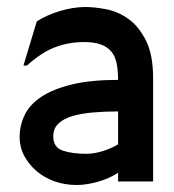

<svg xmlns="http://www.w3.org/2000/svg" viewBox="-20 -518 498 548"><path d="M317 -106V-200Q279 -200 245 -197Q211 -194 186 -186.5Q161 -179 146.5 -165Q132 -151 132 -129Q132 -97 159.5 -88Q187 -79 226 -79Q248 -79 272.5 -86.5Q297 -94 317 -106ZM417 0H317V-25Q291 -8 258.5 1Q226 10 199 10Q165 10 135.5 -0.5Q106 -11 84 -30Q62 -49 49 -73.5Q36 -98 36 -127Q36 -160 50.5 -190Q65 -220 98.5 -242Q132 -264 185.5 -277Q239 -290 317 -290Q317 -316 313 -336.5Q309 -357 298 -370.5Q287 -384 268 -391Q249 -398 220 -398Q177 -398 138 -383.5Q99 -369 57 -331H47L85 -457Q113 -475 151 -486.5Q189 -498 224 -498Q250 -498 283.5 -491.5Q317 -485 346.5 -464Q376 -443 396.5 -402.5Q417 -362 417 -295Z"/></svg>

Font: Railway
Style: Regular
Weight: 400
Version: 1.000